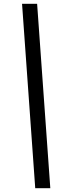

<svg xmlns="http://www.w3.org/2000/svg" viewBox="-20 -819 430 1019"><path d="M247 180H167L97 -799H177Z"/></svg>

Font: l_WÎeÑOS 500W
Style: Regular
Weight: 500
Designer: R?O
Version: Version 2.00 June 21, 2023